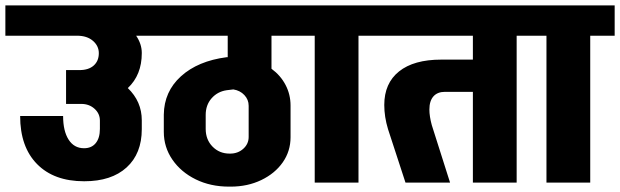

<svg xmlns="http://www.w3.org/2000/svg" viewBox="-55 -680 2309 715"><path d="M555 -547H452Q473 -516 473 -483V-482Q473 -401 421 -352Q473 -302 473 -232V-199Q473 -108 416.5 -56.5Q360 -5 259 -5H258Q146 -5 83 -69Q20 -133 20 -248H180Q180 -192 200.5 -160Q221 -128 258 -128Q286 -128 301.5 -147Q317 -166 317 -200V-231Q317 -257 297 -275Q277 -293 248 -293H242H191V-419H241Q275 -419 294 -436Q313 -453 313 -482Q313 -509 291 -528Q269 -547 232 -547H-35V-660H555Z M956 -424Q990 -399 1008.5 -363.5Q1027 -328 1027 -287V-169Q1027 -117 998 -75.5Q969 -34 918 -9.5Q867 15 804 15H798Q729 15 674 -12Q619 -39 587 -85.5Q555 -132 555 -189V-253Q556 -339 619 -396Q682 -453 789 -467H793V-547H485V-660H1097V-547H956ZM871 -286Q871 -309 855 -326Q839 -343 814 -347L789 -344Q755 -339 733 -314Q711 -289 711 -252V-200Q711 -160 736.5 -134Q762 -108 800 -108H802Q831 -108 851 -126Q871 -144 871 -170Z M1027 -660H1371V-547H1280V0H1117V-547H1027Z M1960 -547H1869V0H1706V-338H1602Q1574 -338 1559 -321Q1544 -304 1544 -272Q1544 -247 1553 -214L1621 0H1455L1390 -199Q1376 -245 1376 -289Q1376 -370 1431 -414Q1486 -458 1588 -458H1706V-547H1301V-660H1960Z M1890 -660H2234V-547H2143V0H1980V-547H1890Z"/></svg>

Font: Akshar
Style: Bold
Weight: 700
Designer: Tall Chai
Foundry: Tall Chai
Version: Version 1.000